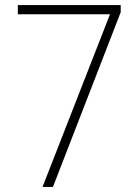

<svg xmlns="http://www.w3.org/2000/svg" viewBox="-20 -734 548 754"><path d="M147 0H188L454 -686V-714H50V-678H412Z"/></svg>

Font: Noto Sans Thai SemCond ExtLt
Style: Regular
Weight: 200
Width: 4
Designer: Monotype Design Team
Foundry: Monotype Imaging Inc.
Version: Version 2.002